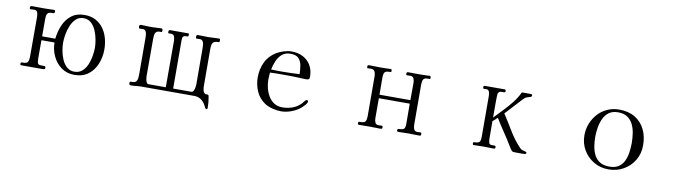

<svg xmlns="http://www.w3.org/2000/svg" viewBox="-33 -1083 6067 1721"><g transform="rotate(10 3000.0 -222.5)"><path d="M776 -268Q776 -300 768.5 -342Q761 -384 744.5 -423Q728 -462 700 -487.5Q672 -513 631 -513Q590 -513 562 -487Q534 -461 517.5 -421Q501 -381 494 -339.5Q487 -298 487 -266Q487 -234 494 -193Q501 -152 517.5 -114Q534 -76 562 -51Q590 -26 631 -26Q673 -26 701.5 -51Q730 -76 746 -114Q762 -152 769 -193.5Q776 -235 776 -268ZM862 -268Q862 -199 837 -137Q812 -75 762 -36.5Q712 2 635 2Q566 2 515.5 -35Q465 -72 438 -130.5Q411 -189 411 -253H292V-86Q292 -55 298 -43.5Q304 -32 319 -30.5Q334 -29 360 -29Q365 -29 367.5 -24.5Q370 -20 370 -15Q370 -4 364 -2Q358 0 349 0H155Q143 0 143 -11Q143 -15 144 -19.5Q145 -24 149 -25Q152 -27 156.5 -26.5Q161 -26 165 -26Q199 -26 208 -42Q217 -58 217 -88V-452Q217 -472 211 -491.5Q205 -511 179 -511Q172 -511 164.5 -510Q157 -509 150 -509Q139 -509 139 -521Q139 -532 143.5 -535.5Q148 -539 158 -539Q186 -539 213.5 -538.5Q241 -538 269 -538Q291 -538 312.5 -539Q334 -540 356 -540Q368 -540 368 -527Q368 -514 360 -511.5Q352 -509 341 -509.5Q330 -510 318.5 -507Q307 -504 299.5 -491Q292 -478 292 -449V-288H412Q419 -353 443.5 -411Q468 -469 515 -506Q562 -543 635 -543Q693 -543 736 -520Q779 -497 807 -458Q835 -419 848.5 -370Q862 -321 862 -268Z M1868 -528Q1868 -525 1867.5 -518.5Q1867 -512 1862 -512Q1819 -512 1807.5 -495.5Q1796 -479 1796 -438Q1796 -353 1796.5 -268Q1797 -183 1797 -98Q1797 -81 1802 -60.5Q1807 -40 1825 -32H1835Q1848 -32 1851 -28Q1854 -24 1856 -12Q1865 36 1865 85Q1865 90 1863.5 94.5Q1862 99 1855 99Q1851 99 1848 96Q1845 93 1843 90Q1839 82 1835 73.5Q1831 65 1826 58Q1810 32 1785.5 16.5Q1761 1 1729 1H1246Q1223 1 1199.5 4Q1176 7 1153 7Q1135 7 1135 -10Q1135 -24 1142 -25Q1149 -26 1159 -26Q1183 -26 1193 -37Q1203 -48 1205.5 -65Q1208 -82 1208 -100Q1208 -185 1207.5 -270Q1207 -355 1207 -440Q1207 -454 1205 -470Q1203 -486 1194.5 -497.5Q1186 -509 1168 -509Q1161 -509 1155 -508.5Q1149 -508 1142 -508Q1135 -508 1133.5 -513.5Q1132 -519 1132 -524Q1132 -535 1136 -539Q1140 -543 1151 -543Q1173 -543 1194.5 -541.5Q1216 -540 1238 -540Q1262 -540 1285.5 -542Q1309 -544 1333 -544Q1345 -544 1345 -528Q1345 -512 1340 -512Q1335 -512 1324 -512Q1301 -512 1290.5 -501Q1280 -490 1278 -473Q1276 -456 1276 -438V-98Q1276 -89 1278.5 -73Q1281 -57 1287.5 -44Q1294 -31 1306 -31H1463V-452Q1463 -471 1456.5 -491.5Q1450 -512 1425 -512Q1421 -512 1416.5 -511.5Q1412 -511 1407 -511Q1401 -511 1400 -515.5Q1399 -520 1399 -524Q1399 -533 1401.5 -537.5Q1404 -542 1414 -542H1578Q1585 -542 1585 -531Q1585 -515 1576.5 -513.5Q1568 -512 1557 -512.5Q1546 -513 1537.5 -505.5Q1529 -498 1529 -470Q1529 -361 1529.5 -251Q1530 -141 1530 -31H1696Q1708 -31 1715 -44.5Q1722 -58 1725 -75Q1728 -92 1728 -100Q1728 -185 1727.5 -270Q1727 -355 1727 -440Q1727 -453 1725 -469Q1723 -485 1714.5 -497Q1706 -509 1688 -509Q1681 -509 1674.5 -508.5Q1668 -508 1661 -508Q1652 -508 1652 -520Q1652 -532 1654 -537Q1656 -542 1669 -542Q1692 -542 1715 -541Q1738 -540 1760 -540Q1784 -540 1808.5 -542Q1833 -544 1857 -544Q1865 -544 1866.5 -539.5Q1868 -535 1868 -528Z M2624 -355Q2623 -396 2616.5 -434Q2610 -472 2587 -496.5Q2564 -521 2512 -521Q2465 -521 2435.5 -495.5Q2406 -470 2389.5 -431Q2373 -392 2365 -352Q2389 -351 2413.5 -350.5Q2438 -350 2462 -350Q2503 -350 2543.5 -351.5Q2584 -353 2624 -355ZM2741 -124Q2741 -120 2739 -118Q2736 -108 2724 -94Q2712 -80 2698 -67.5Q2684 -55 2675 -49Q2641 -26 2599 -12Q2557 2 2516 2Q2482 2 2439.5 -8.5Q2397 -19 2368 -38Q2311 -76 2285 -136Q2259 -196 2259 -262Q2259 -336 2288.5 -399.5Q2318 -463 2383 -503Q2412 -520 2448.5 -531.5Q2485 -543 2518 -543Q2578 -543 2623.5 -519Q2669 -495 2694.5 -451Q2720 -407 2720 -346Q2720 -330 2712.5 -325Q2705 -320 2690 -320Q2670 -320 2649.5 -321Q2629 -322 2609 -323Q2581 -324 2553 -324.5Q2525 -325 2496 -325Q2462 -325 2428 -325Q2394 -325 2360 -323Q2359 -307 2357.5 -291.5Q2356 -276 2356 -260Q2356 -222 2365.5 -182.5Q2375 -143 2395 -109.5Q2415 -76 2446.5 -55.5Q2478 -35 2522 -35Q2568 -35 2609 -49Q2650 -63 2684 -94Q2694 -103 2701 -113.5Q2708 -124 2718 -133Q2722 -137 2729 -137Q2741 -137 2741 -124Z M3791 -16Q3791 -7 3788.5 -3Q3786 1 3777 1Q3753 1 3729.5 0Q3706 -1 3682 -1Q3657 -1 3633 0Q3609 1 3584 1Q3572 1 3572 -11Q3572 -26 3585 -26Q3622 -26 3632.5 -37.5Q3643 -49 3643 -85Q3643 -131 3642.5 -176Q3642 -221 3642 -266H3361V-85Q3361 -64 3368.5 -45.5Q3376 -27 3402 -27Q3409 -27 3415.5 -27.5Q3422 -28 3429 -28Q3434 -28 3436.5 -24Q3439 -20 3439 -15Q3439 -3 3434 -1Q3429 1 3419 1Q3397 1 3375 0Q3353 -1 3330 -1Q3305 -1 3279 -0.5Q3253 0 3227 0Q3215 0 3215 -12Q3215 -26 3223.5 -27Q3232 -28 3242 -28Q3272 -28 3281 -43.5Q3290 -59 3290 -87Q3290 -179 3289.5 -271Q3289 -363 3289 -454Q3289 -478 3280 -496Q3271 -514 3244 -514Q3238 -514 3231.5 -513.5Q3225 -513 3219 -513Q3212 -513 3210.5 -516.5Q3209 -520 3209 -525Q3209 -536 3213 -539Q3217 -542 3227 -542Q3250 -542 3274 -541Q3298 -540 3321 -540Q3343 -540 3365.5 -540.5Q3388 -541 3410 -542Q3412 -542 3414.5 -542.5Q3417 -543 3419 -543Q3425 -543 3428 -538.5Q3431 -534 3431 -529Q3431 -516 3424.5 -515.5Q3418 -515 3410 -515Q3379 -515 3369.5 -500.5Q3360 -486 3360 -457Q3360 -417 3360.5 -377.5Q3361 -338 3361 -298H3642Q3642 -337 3642.5 -376Q3643 -415 3643 -454Q3643 -476 3635.5 -494.5Q3628 -513 3602 -513Q3595 -513 3588.5 -512.5Q3582 -512 3575 -512Q3568 -512 3566.5 -515.5Q3565 -519 3565 -524Q3565 -535 3569 -538Q3573 -541 3583 -541Q3606 -541 3629 -540.5Q3652 -540 3674 -540Q3697 -540 3719.5 -540.5Q3742 -541 3764 -542Q3766 -543 3769 -543Q3772 -543 3774 -543Q3780 -543 3783 -538.5Q3786 -534 3786 -529Q3786 -515 3780 -515Q3774 -515 3764 -515Q3731 -515 3722 -499Q3713 -483 3713 -453Q3713 -362 3713.5 -269.5Q3714 -177 3714 -85Q3714 -65 3721.5 -46.5Q3729 -28 3754 -28Q3761 -28 3767.5 -28.5Q3774 -29 3781 -29Q3788 -29 3789.5 -25Q3791 -21 3791 -16Z M4748 -12Q4748 -3 4737 -1Q4721 1 4692.5 0.5Q4664 0 4645 0Q4638 0 4631 -1Q4624 -2 4617 -8Q4610 -16 4603.5 -25.5Q4597 -35 4592 -44Q4556 -104 4517 -161.5Q4478 -219 4442 -278Q4432 -268 4421 -259Q4410 -250 4399 -240Q4399 -200 4399.5 -159.5Q4400 -119 4400 -79Q4400 -63 4404.5 -45.5Q4409 -28 4430 -28H4454Q4467 -28 4467 -16Q4467 -6 4463.5 -3Q4460 0 4450 0Q4428 0 4406.5 -1Q4385 -2 4363 -2Q4340 -2 4316.5 -1Q4293 0 4270 0Q4263 0 4262 -6Q4261 -12 4261 -16Q4261 -19 4263 -22.5Q4265 -26 4269 -26Q4307 -26 4318 -38Q4329 -50 4329 -88Q4329 -180 4328.5 -272.5Q4328 -365 4328 -457Q4328 -467 4326 -480Q4324 -493 4317.5 -503Q4311 -513 4297 -513Q4292 -513 4286.5 -512.5Q4281 -512 4276 -512Q4265 -512 4265 -524Q4265 -534 4268.5 -537Q4272 -540 4281 -540H4456Q4469 -540 4469 -527Q4469 -513 4454.5 -513Q4440 -513 4431 -513Q4411 -513 4403 -494Q4401 -490 4400 -469Q4399 -448 4399 -421.5Q4399 -395 4399 -373Q4399 -351 4399 -344V-273Q4437 -313 4477.5 -355Q4518 -397 4553.5 -442Q4589 -487 4613 -537Q4615 -540 4616 -540H4690Q4698 -540 4703.5 -539Q4709 -538 4709 -528Q4709 -517 4699 -514Q4680 -507 4667 -504Q4654 -501 4637 -484L4492 -327Q4538 -257 4583 -181.5Q4628 -106 4686 -46Q4698 -33 4710 -30.5Q4722 -28 4738 -23Q4743 -22 4745.5 -20Q4748 -18 4748 -12Z M5663 -264Q5663 -307 5656.5 -351Q5650 -395 5632 -432Q5614 -469 5581 -491.5Q5548 -514 5494 -514Q5444 -514 5412 -490Q5380 -466 5362.5 -427.5Q5345 -389 5338 -345.5Q5331 -302 5331 -262Q5331 -218 5338 -175.5Q5345 -133 5363 -98Q5381 -63 5414.5 -42Q5448 -21 5502 -21Q5554 -21 5586 -43Q5618 -65 5634.5 -101Q5651 -137 5657 -179.5Q5663 -222 5663 -264ZM5767 -261Q5767 -185 5731 -125Q5695 -65 5634 -30Q5573 5 5497 5Q5424 5 5364 -30Q5304 -65 5268.5 -125Q5233 -185 5233 -259Q5233 -316 5253 -366.5Q5273 -417 5308.5 -456Q5344 -495 5393.5 -517.5Q5443 -540 5501 -540Q5586 -540 5645 -504.5Q5704 -469 5735.5 -406Q5767 -343 5767 -261Z"/></g></svg>

Font: Kaisei Tokumin
Style: Regular
Weight: 400
Designer: Font-Kai, 金井和夫
Foundry: KAZUO KANAI
Version: Version 5.003